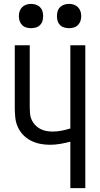

<svg xmlns="http://www.w3.org/2000/svg" viewBox="-20 -968 515 988"><path d="M342 0V-239Q316 -232 289.5 -227.5Q263 -223 236 -223Q211 -223 186 -228Q161 -233 138.5 -244.5Q116 -256 98.5 -274.5Q81 -293 71 -316Q61 -339 58.5 -364.5Q56 -390 56 -415V-735H133V-415Q133 -399 134.5 -382.5Q136 -366 143 -351Q150 -336 161.5 -324Q173 -312 187.5 -304.5Q202 -297 218.5 -294Q235 -291 251 -291Q274 -291 297 -295.5Q320 -300 342 -307V-735H419V0ZM335 -823Q323 -823 310.5 -826.5Q298 -830 289 -839Q280 -848 276.5 -860Q273 -872 273 -885Q273 -898 276.5 -910Q280 -922 289 -931Q298 -940 310.5 -944Q323 -948 335 -948Q348 -948 360 -944Q372 -940 381 -931Q390 -922 394 -910Q398 -898 398 -885Q398 -872 394 -860Q390 -848 381 -839Q372 -830 360 -826.5Q348 -823 335 -823ZM140 -823Q127 -823 115 -826.5Q103 -830 94 -839Q85 -848 81 -860Q77 -872 77 -885Q77 -898 81 -910Q85 -922 94 -931Q103 -940 115 -944Q127 -948 140 -948Q152 -948 164.5 -944Q177 -940 186 -931Q195 -922 198.5 -910Q202 -898 202 -885Q202 -872 198.5 -860Q195 -848 186 -839Q177 -830 164.5 -826.5Q152 -823 140 -823Z"/></svg>

Font: Iosevka QP
Style: Regular
Weight: 400
Designer: Belleve Invis
Foundry: Belleve Invis
Version: Version 20.0.0; ttfautohint (v1.8.4)